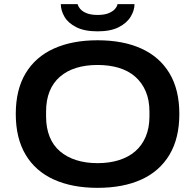

<svg xmlns="http://www.w3.org/2000/svg" viewBox="-20 -893 940 925"><path d="M450 12Q328 12 239.5 -28Q151 -68 103.5 -147.5Q56 -227 56 -344Q56 -461 103.5 -540Q151 -619 239.5 -659Q328 -699 450 -699Q573 -699 661 -659Q749 -619 796.5 -540Q844 -461 844 -344Q844 -227 796.5 -147.5Q749 -68 661 -28Q573 12 450 12ZM450 -107Q507 -107 553 -121.5Q599 -136 631.5 -164Q664 -192 682 -234.5Q700 -277 700 -332V-355Q700 -411 682 -453Q664 -495 631.5 -523.5Q599 -552 553 -566Q507 -580 450 -580Q393 -580 347.5 -566Q302 -552 269 -523.5Q236 -495 219 -453Q202 -411 202 -355V-332Q202 -277 219 -234.5Q236 -192 269 -164Q302 -136 347.5 -121.5Q393 -107 450 -107ZM450 -742Q387 -742 347.5 -762Q308 -782 290.5 -812.5Q273 -843 273 -873H354Q357 -861 367.5 -849Q378 -837 398.5 -829Q419 -821 450 -821Q483 -821 503.5 -829.5Q524 -838 534.5 -850.5Q545 -863 546 -873H628Q628 -843 609.5 -812.5Q591 -782 552 -762Q513 -742 450 -742Z"/></svg>

Font: Archivo SemiExpanded SemiBold
Style: Regular
Weight: 600
Width: 6
Designer: Hector Gatti
Foundry: Omnibus-Type
Version: Version 2.001